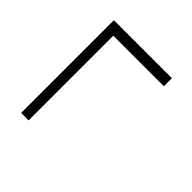

<svg xmlns="http://www.w3.org/2000/svg" viewBox="-45 -603 710 710"><g transform="rotate(-45 310.0 -248.0)"><path d="M513 -96V-360.5H70V-399.5H555V-96Z"/></g></svg>

Font: Encode Sans Condensed ExLight
Style: Regular
Weight: 275
Width: 3
Designer: Multiple Designers
Foundry: Impallari Type
Version: Version 2.000